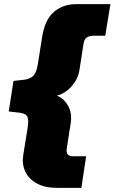

<svg xmlns="http://www.w3.org/2000/svg" viewBox="-20 -725 552 925"><path d="M254 180Q196 180 157 158.5Q118 137 101.5 101Q85 65 92 22L113 -108Q119 -146 112 -162Q105 -178 75 -182L22 -188L45 -335L97 -341Q127 -345 141.5 -361Q156 -377 162 -414L183 -547Q196 -630 239.5 -667.5Q283 -705 348 -705H512L487 -553H430Q413 -553 399.5 -545.5Q386 -538 382 -512L363 -389Q358 -356 340.5 -329.5Q323 -303 299.5 -286Q276 -269 253 -264Q284 -255 306 -218.5Q328 -182 321 -134L302 -13Q298 13 307.5 20.5Q317 28 335 28H395L372 180Z"/></svg>

Font: Winston Black
Style: Italic
Weight: 900
Italic angle: -9°
Designer: Original fonts by Vernon Adams / Changes by Cristiano Sobral
Foundry: VOriginal fonts by Vernon Adams / Changes by Cristiano Sobral
Version: Version 2.503;July 17, 2020;FontCreator 13.0.0.2655 64-bit